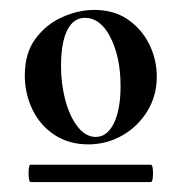

<svg xmlns="http://www.w3.org/2000/svg" viewBox="-20 -650 365 387"><path d="M42 -283Q39 -283 38 -292Q37 -301 38 -309.5Q39 -318 41 -318H284Q287 -318 288 -309.5Q289 -301 288 -292Q287 -283 284 -283ZM158 -359Q119 -359 90 -378Q61 -397 45.5 -429Q30 -461 30 -498Q30 -543 51.5 -572Q73 -601 105.5 -615.5Q138 -630 170 -630Q210 -630 238 -610.5Q266 -591 281 -560.5Q296 -530 296 -495Q296 -457 277 -426Q258 -395 226.5 -377Q195 -359 158 -359ZM173 -374Q196 -374 209.5 -401.5Q223 -429 223 -477Q223 -534 203 -574Q183 -614 151 -614Q128 -614 115.5 -589Q103 -564 103 -517Q103 -480 112 -447Q121 -414 137 -394Q153 -374 173 -374Z"/></svg>

Font: Cormorant Infant Light
Style: Bold
Weight: 700
Version: Version 4.001